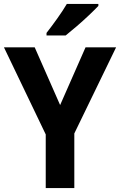

<svg xmlns="http://www.w3.org/2000/svg" viewBox="-20 -954 609 974"><path d="M285 -421 414 -714H569L357 -277V0H212V-272L0 -714H156ZM479 -924Q462 -906 432 -877.5Q402 -849 369.5 -821Q337 -793 313 -774H216V-787Q241 -819 270 -859.5Q299 -900 319 -934H479Z"/></svg>

Font: Noto Sans Ethiopic SemiCondensed
Style: Bold
Weight: 700
Width: 4
Designer: Monotype Design Team
Foundry: Monotype Imaging Inc.
Version: Version 2.102; ttfautohint (v1.8.4.7-5d5b)